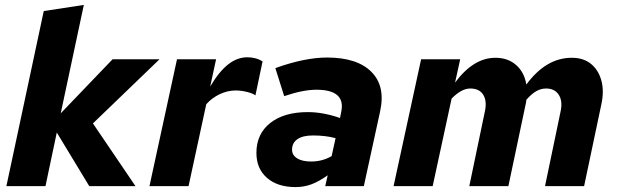

<svg xmlns="http://www.w3.org/2000/svg" viewBox="-20 -757 2510 781"><path d="M6 0 158 -712 321 -737 227 -296 438 -516H629L358 -255L531 0H343L211 -218L165 0Z M588 0 700 -516H859L835 -405Q871 -466 908 -495Q945 -524 986 -524Q1022 -524 1048 -507L1019 -369Q1009 -377 985 -383Q961 -389 939 -389Q906 -389 874 -374Q842 -359 819 -333L747 0Z M1182 4Q1109 4 1066 -33.5Q1023 -71 1023 -135Q1023 -212 1079 -256.5Q1135 -301 1232 -301Q1265 -301 1298.5 -294.5Q1332 -288 1363 -277L1368 -302Q1387 -392 1267 -392Q1241 -392 1209.5 -386Q1178 -380 1136 -366L1100 -480Q1220 -523 1310 -523Q1433 -523 1491 -464.5Q1549 -406 1526 -303L1460 0H1303L1313 -44Q1276 -18 1246 -7Q1216 4 1182 4ZM1246 -100Q1291 -100 1329 -122L1345 -195Q1304 -206 1253 -206Q1212 -206 1190 -191Q1168 -176 1168 -148Q1168 -126 1188.5 -113Q1209 -100 1246 -100Z M1581 0 1693 -516H1852L1831 -421Q1906 -522 1995 -522Q2046 -522 2079.5 -492.5Q2113 -463 2121 -413Q2201 -522 2306 -522Q2353 -522 2383.5 -497.5Q2414 -473 2426 -430Q2438 -387 2426 -332L2356 0H2197L2261 -307Q2269 -347 2252.5 -372Q2236 -397 2201 -397Q2181 -397 2162 -386.5Q2143 -376 2121 -351Q2121 -347 2120 -342Q2119 -337 2118 -332L2048 0H1889L1953 -307Q1961 -348 1945 -372.5Q1929 -397 1893 -397Q1857 -397 1817 -356L1740 0Z"/></svg>

Font: Red Hat Text VF
Style: Italic
Weight: 400
Italic angle: -12°
Designer: Pentagram, MCKL
Foundry: Pentagram, MCKL
Version: Version 1.023